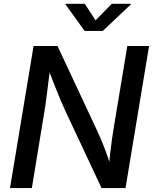

<svg xmlns="http://www.w3.org/2000/svg" viewBox="-20 -963 783 983"><path d="M31.2 0 151.9 -727.5H274.4L478 -292.5Q486.3 -274.4 498.3 -246.3Q510.3 -218.3 523.4 -182.6Q536.6 -147 548.3 -106.4L536.1 -98.1Q539.1 -135.3 543.7 -174.8Q548.3 -214.4 553.2 -249.3Q558.1 -284.2 562 -307.1L631.8 -727.5H743.2L622.6 0H500L317.4 -389.2Q305.2 -415 291.7 -446.5Q278.3 -478 261.7 -520.5Q245.1 -563 222.7 -620.6L238.3 -627.4Q231.4 -570.8 225.6 -524.7Q219.7 -478.5 215.3 -444.6Q210.9 -410.6 207 -390.1L143.1 0ZM414.1 -943.4 469.2 -858.9 552.2 -943.4H650.9L649.9 -940.4L506.3 -804.7H413.1L315.4 -940.4L316.4 -943.4Z"/></svg>

Font: Inter 20pt Medium
Style: Italic
Weight: 500
Italic angle: -9.3988°
Version: Version 4.001;git-66647c0bb